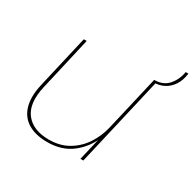

<svg xmlns="http://www.w3.org/2000/svg" viewBox="-138 -754 923 912"><g transform="rotate(30 323.0 -298.5)"><path d="M227 10Q162 10 120.5 -15.5Q79 -41 65 -90.5Q51 -140 67 -210L134 -500H150L83 -208Q60 -108 100.5 -56Q141 -4 228 -4Q289 -4 334.5 -31Q380 -58 409 -102.5Q438 -147 450 -199L520 -500H536L420 0H404L437 -140L441 -139Q415 -74 361 -32Q307 10 227 10ZM521 -488 520 -500Q569 -500 596.5 -531.5Q624 -563 631 -607H646Q641 -568 623.5 -541.5Q606 -515 580 -501.5Q554 -488 521 -488Z"/></g></svg>

Font: Work Sans Thin
Style: Italic
Weight: 250
Italic angle: -13°
Designer: Wei Huang
Foundry: Wei Huang
Version: Version 2.012